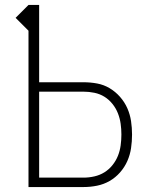

<svg xmlns="http://www.w3.org/2000/svg" viewBox="-20 -755 640 775"><path d="M95 0V-631L43 -683L95 -735H138V-423H317Q345 -423 372 -418Q399 -413 422.5 -399Q446 -385 464.5 -364Q483 -343 494 -318Q505 -293 509 -266Q513 -239 513 -212Q513 -184 509 -157Q505 -130 494 -105Q483 -80 464.5 -59Q446 -38 422.5 -24.5Q399 -11 372 -5.5Q345 0 317 0ZM317 -38Q339 -38 361 -43Q383 -48 401.5 -59.5Q420 -71 434 -88.5Q448 -106 456 -126Q464 -146 467 -168Q470 -190 470 -212Q470 -234 467 -255.5Q464 -277 456 -297.5Q448 -318 434 -335.5Q420 -353 401.5 -364.5Q383 -376 361 -380.5Q339 -385 317 -385H138V-38Z"/></svg>

Font: Zed Sans Extralight Extended
Style: Regular
Weight: 200
Width: 7
Designer: Belleve Invis
Foundry: Belleve Invis
Version: Version 1.0.0; ttfautohint (v1.8.4)